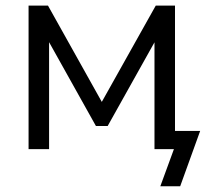

<svg xmlns="http://www.w3.org/2000/svg" viewBox="-20 -522 738 672"><path d="M541.1 130 588.7 0H520.7V-63.8H680.6L610.6 130ZM80 0V-502.3H148L336.3 -165.4L525.1 -502.3H592.5V0H520.7V-412.2H542.1L356.8 -80.9H315.8L130.4 -412.7H151.8V0Z"/></svg>

Font: Mulish ExtraLight
Style: Regular
Weight: 200
Designer: Vernon Adams
Foundry: Vernon Adams
Version: Version 3.603